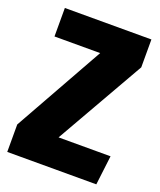

<svg xmlns="http://www.w3.org/2000/svg" viewBox="-131 -778 718 861"><g transform="rotate(20 228.5 -347.5)"><path d="M442 -562 201 -140H449L432 0H7V-131L247 -559H29V-695H442Z"/></g></svg>

Font: Fira Sans Compressed ExtraBold
Style: Regular
Weight: 800
Width: 1
Designer: bBox Type GmbH & Carrois Corporate GbR & Edenspiekermann AG
Foundry: bBox Type GmbH & Carrois Corporate GbR & Edenspiekermann AG
Version: Version 4.301